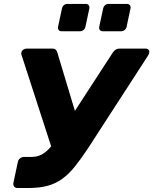

<svg xmlns="http://www.w3.org/2000/svg" viewBox="-20 -944 770 964"><path d="M67.7 0Q57.1 0 51.2 -7.2Q45.2 -14.5 47.2 -25.1L69.6 -130.7Q71.6 -141.7 80.7 -149Q89.7 -156.2 100.4 -156.2H138.7Q165.2 -156.2 186.1 -166.4Q206.9 -176.6 227.1 -198.1Q247.2 -219.5 269.4 -253.9L545.9 -679.4Q552.8 -689.9 561.3 -694.9Q569.9 -700 580 -700H711.4Q720.6 -700 725.9 -693.7Q731.2 -687.4 729.2 -679.4Q728.2 -674.8 726 -669.8Q723.7 -664.8 720.5 -660.5L424.9 -204Q387.7 -147.4 356.3 -108.3Q324.9 -69.1 291.2 -45.2Q257.6 -21.3 217.1 -10.6Q176.5 0 121.1 0ZM246.4 -179.7 87.9 -668.6Q86.9 -671 86.7 -673.2Q86.5 -675.4 86.9 -677.5Q87.6 -687.4 95.9 -693.7Q104.1 -700 115.2 -700H243.7Q254.5 -700 259.8 -694.6Q265.1 -689.3 268.1 -679.4L365.7 -355.5ZM496.2 -787Q486.2 -787 481.4 -793.3Q476.6 -799.6 478.2 -809.6L497.9 -901.4Q499.9 -911.4 507.5 -917.9Q515.1 -924.4 525.1 -924.4H616.9Q626.9 -924.4 632.1 -917.9Q637.2 -911.4 635.2 -901.4L615.6 -809.6Q613.6 -799.6 605.8 -793.3Q598 -787 588 -787ZM289.5 -787Q279.5 -787 274.7 -793.3Q269.9 -799.6 271.5 -809.6L291.1 -901.4Q293.1 -911.4 300.7 -917.9Q308.4 -924.4 318.4 -924.4H410.1Q420.1 -924.4 425.3 -917.9Q430.5 -911.4 428.5 -901.4L408.9 -809.6Q406.9 -799.6 399.1 -793.3Q391.2 -787 381.2 -787Z"/></svg>

Font: Rubik Light
Style: Italic
Weight: 300
Italic angle: -12°
Designer: Hubert and Fischer
Foundry: Hubert and Fischer
Version: Version 2.300;gftools[0.9.30]